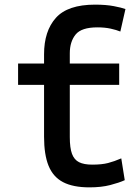

<svg xmlns="http://www.w3.org/2000/svg" viewBox="-20 -796 600 828"><path d="M366 12Q295 12 252 -10.5Q209 -33 189.5 -81Q170 -129 170 -206V-430H58V-522H170V-562Q170 -662 221 -719Q272 -776 390 -776Q437 -776 471 -769.5Q505 -763 521 -757L499 -660Q482 -667 457 -672.5Q432 -678 400 -678Q331 -678 306 -647Q281 -616 281 -566V-522H494V-430H281V-205Q281 -158 290.5 -132.5Q300 -107 321 -96.5Q342 -86 378 -86Q419 -86 446 -93Q473 -100 503 -113L518 -19Q494 -8 455.5 2Q417 12 366 12Z"/></svg>

Font: Ubuntu Sans Mono Medium
Style: Regular
Weight: 500
Monospace: yes
Designer: Dalton Maag Ltd
Foundry: Dalton Maag Ltd
Version: Version 1.006